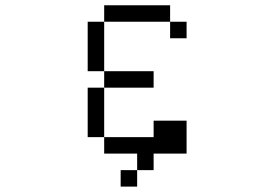

<svg xmlns="http://www.w3.org/2000/svg" viewBox="-20 -645 1040 728"><path d="M562.5 -312.5V-375H375V-312.5H312.5V-125H375V-62.5H500V0H437.5V62.5H500V0H562.5V-62.5H687.5Q687.5 -62.5 687.5 -187.5H562.5V-125H375V-312.5ZM687.5 -500V-562.5H625V-500ZM375 -375V-562.5H312.5V-375ZM375 -562.5H625V-625H375Z"/></svg>

Font: BFUnifontExMono
Style: Regular
Weight: 500
Version: Version 15.0.06